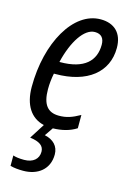

<svg xmlns="http://www.w3.org/2000/svg" viewBox="-120 -607 621 907"><g transform="rotate(15 191.0 -153.0)"><path d="M87 240C158 240 212 200 212 127C212 87 186 60 143 51L171 10C214 9 252 0 285 -21V-86C246 -64 219 -55 183 -55C128 -55 101 -88 101 -163C101 -189 104 -216 109 -241H116C272 -241 365 -316 365 -435C365 -508 323 -546 257 -546C124 -546 24 -370 24 -154C24 -65 61 -9 126 6L79 80C126 86 148 102 148 131C148 166 122 189 78 189C53 189 35 186 24 182V233C43 238 64 240 87 240ZM123 -301H120C145 -406 194 -481 246 -481C278 -481 292 -462 292 -431C292 -353 242 -301 123 -301Z"/></g></svg>

Font: Noto Sans ExtraCondensed
Style: Italic
Weight: 400
Width: 2
Italic angle: -12°
Designer: Monotype Design Team
Foundry: Monotype Imaging Inc.
Version: Version 2.013